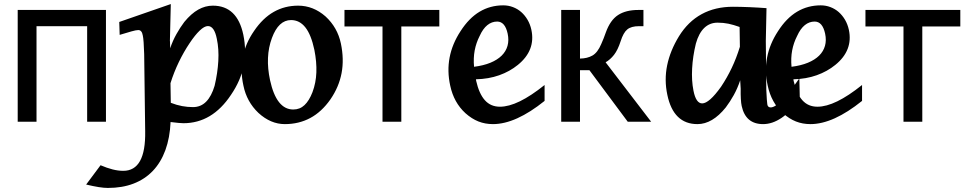

<svg xmlns="http://www.w3.org/2000/svg" viewBox="-20 -594 4708 937"><path d="M497.1 0H405.3V-466.3H158.2V0H66.4V-545.4H497.1Z M470.7 212.4Q501.5 225.6 529.1 232.7Q556.6 239.7 581.5 239.7Q691.9 239.7 688.5 46.4L683.6 -330.1Q682.6 -363.8 680.9 -387.5Q679.2 -411.1 676.8 -420.9Q672.4 -447.3 654.8 -447.3Q644.5 -447.3 621.8 -440.9Q599.1 -434.6 564 -423.8L562 -486.8L813.5 -574.2L809.1 -392.1L809.6 -393.1L810.5 -358.4Q823.2 -396 841.1 -427.7Q858.9 -459.5 879.4 -486.8Q913.1 -527.8 947.5 -547.1Q981.9 -566.4 1018.6 -566.4Q1137.7 -566.4 1167.5 -424.3Q1183.6 -346.2 1169.2 -273.4Q1154.8 -200.7 1107.4 -131.3Q1015.6 7.3 875 7.3Q867.2 7.3 851.8 5.9Q836.4 4.4 816.4 2Q815.9 2 815.9 2Q815.9 2 812.5 1Q809.1 78.6 787.1 138.7Q765.1 198.7 726.1 239.7Q687 280.8 631.8 302Q576.7 323.2 506.3 323.2Q487.8 323.2 461.7 319.1Q435.5 314.9 400.4 306.6ZM813.5 -92.3Q842.3 -81.1 868.9 -76.2Q895.5 -71.3 921.9 -71.3Q960 -71.3 986.1 -97.9Q1012.2 -124.5 1027.3 -175.3Q1042 -237.3 1045.4 -296.1Q1048.8 -355 1038.1 -404.8Q1025.9 -466.8 994.6 -466.8Q977.5 -466.8 954.6 -444.8Q931.6 -422.9 905.3 -383.3Q877 -341.3 852.8 -291.3Q828.6 -241.2 812 -188Z M1370.1 11.7Q1300.8 11.7 1241.2 -43Q1184.1 -97.2 1168 -175.8Q1135.7 -321.8 1220.2 -443.4Q1262.7 -505.9 1316.2 -536.1Q1369.6 -566.4 1435.1 -566.4Q1508.8 -566.4 1568.8 -513.7Q1627 -460 1643.6 -381.8Q1659.7 -304.7 1647 -237.3Q1634.3 -169.9 1592.8 -109.4Q1549.8 -47.9 1494.1 -18.1Q1438.5 11.7 1370.1 11.7ZM1411.1 -59.6Q1443.4 -59.6 1466.1 -81.1Q1488.8 -102.5 1504.9 -144Q1522 -189.5 1523.9 -240.5Q1525.9 -291.5 1514.2 -350.6Q1498.5 -424.8 1470.2 -460.4Q1441.9 -496.1 1400.4 -496.1Q1339.4 -496.1 1307.1 -408.7Q1290 -362.8 1287.8 -311.3Q1285.6 -259.8 1297.9 -202.6Q1329.1 -59.6 1411.1 -59.6Z M2124 -464.8H1938.5V0H1846.7V-464.8H1661.1V-545.4H2124Z M2637.7 -101.6Q2567.9 -45.4 2504.6 -16.8Q2441.4 11.7 2385.7 11.7Q2347.7 11.7 2314.9 -1.2Q2282.2 -14.2 2251.5 -41.5Q2194.8 -93.3 2177.2 -175.8Q2146 -317.4 2227.5 -441.9Q2268.6 -505.9 2320.6 -536.9Q2372.6 -567.9 2436 -567.9Q2460.9 -567.9 2483.4 -559.3Q2505.9 -550.8 2523.7 -535.2Q2541.5 -519.5 2554.4 -497.6Q2567.4 -475.6 2573.2 -448.7Q2584 -398.4 2567.4 -355.5Q2550.8 -312.5 2507.3 -277.3Q2467.8 -245.1 2416.3 -226.8Q2364.7 -208.5 2302.7 -207L2303.7 -199.7Q2317.9 -136.7 2346.2 -105Q2374.5 -73.2 2419.9 -73.2Q2462.9 -73.2 2517.1 -99.6Q2571.3 -126 2637.7 -179.2ZM2320.8 -418.5Q2303.7 -385.3 2296.6 -347.9Q2289.6 -310.5 2293.5 -268.1Q2339.4 -273.9 2373.3 -287.8Q2407.2 -301.8 2428.2 -322.5Q2449.2 -343.3 2456.8 -370.4Q2464.4 -397.5 2457.5 -429.7Q2444.8 -488.8 2406.2 -488.8Q2379.9 -488.8 2358.4 -471.4Q2336.9 -454.1 2320.8 -418.5Z M3157.7 0H3043.5L2856.4 -251.5H2810.5V0H2718.8V-545.4H2810.5V-308.1Q2846.2 -308.6 2871.3 -323Q2896.5 -337.4 2914.1 -378.9Q2919.4 -391.1 2926 -407.2Q2932.6 -423.3 2936.5 -435.5Q2958 -495.6 2996.1 -520.5Q3034.2 -545.4 3095.2 -545.4H3120.1V-466.3H3099.1Q3060.5 -466.3 3041.3 -450.4Q3022 -434.6 3008.8 -392.6Q2995.1 -350.1 2976.6 -326.4Q2958 -302.7 2935.5 -290Z M3592.3 -202.1Q3579.1 -162.6 3561 -130.1Q3543 -97.7 3522 -69.8Q3456.5 11.7 3383.8 11.7Q3266.6 11.7 3236.8 -130.9Q3221.2 -203.6 3235.8 -275.1Q3250.5 -346.7 3293.5 -417Q3337.9 -488.8 3404.1 -524.9Q3470.2 -561 3557.1 -561Q3574.2 -561 3595 -560.5Q3615.7 -560.1 3637.5 -559.1Q3659.2 -558.1 3680.7 -556.9Q3702.1 -555.7 3720.7 -554.2L3717.3 -394V-395L3719.7 -155.3Q3720.7 -127.4 3722.2 -109.6Q3723.6 -91.8 3724.6 -85Q3726.6 -69.8 3741.2 -69.8Q3782.7 -69.8 3880.9 -211.4L3883.3 -109.4Q3794.4 11.7 3704.1 11.7Q3618.7 11.7 3599.6 -76.7Q3596.7 -89.4 3595.5 -111.3Q3594.2 -133.3 3594.7 -161.1ZM3589.4 -462.4Q3559.6 -473.1 3534.7 -478.3Q3509.8 -483.4 3481.9 -483.4Q3443.4 -483.4 3416.7 -457.5Q3390.1 -431.6 3376 -381.3Q3360.8 -318.8 3357.7 -259.5Q3354.5 -200.2 3364.3 -151.4Q3376.5 -89.4 3406.7 -89.4Q3440.9 -89.4 3499 -170.9Q3528.3 -214.8 3551 -262.5Q3573.7 -310.1 3590.8 -365.7Z M4187 -101.6Q4117.2 -45.4 4054 -16.8Q3990.7 11.7 3935.1 11.7Q3897 11.7 3864.3 -1.2Q3831.5 -14.2 3800.8 -41.5Q3744.1 -93.3 3726.6 -175.8Q3695.3 -317.4 3776.9 -441.9Q3817.9 -505.9 3869.9 -536.9Q3921.9 -567.9 3985.4 -567.9Q4010.3 -567.9 4032.7 -559.3Q4055.2 -550.8 4073 -535.2Q4090.8 -519.5 4103.8 -497.6Q4116.7 -475.6 4122.6 -448.7Q4133.3 -398.4 4116.7 -355.5Q4100.1 -312.5 4056.6 -277.3Q4017.1 -245.1 3965.6 -226.8Q3914.1 -208.5 3852.1 -207L3853 -199.7Q3867.2 -136.7 3895.5 -105Q3923.8 -73.2 3969.2 -73.2Q4012.2 -73.2 4066.4 -99.6Q4120.6 -126 4187 -179.2ZM3870.1 -418.5Q3853 -385.3 3845.9 -347.9Q3838.9 -310.5 3842.8 -268.1Q3888.7 -273.9 3922.6 -287.8Q3956.5 -301.8 3977.5 -322.5Q3998.5 -343.3 4006.1 -370.4Q4013.7 -397.5 4006.8 -429.7Q3994.1 -488.8 3955.6 -488.8Q3929.2 -488.8 3907.7 -471.4Q3886.2 -454.1 3870.1 -418.5Z M4666.5 -464.8H4481V0H4389.2V-464.8H4203.6V-545.4H4666.5Z"/></svg>

Font: IranNastaliq
Style: Regular
Weight: 400
Designer: Hossein Zahedi
Version: Version 1.5